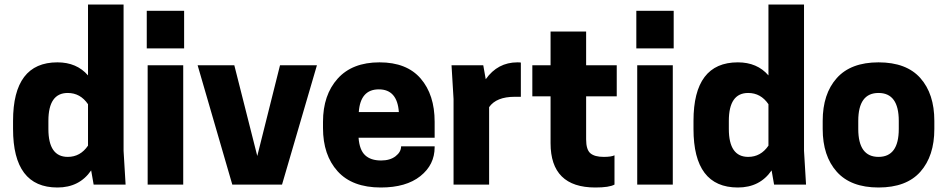

<svg xmlns="http://www.w3.org/2000/svg" viewBox="-20 -820 4201 853"><path d="M235 -543Q321 -543 371 -485V-800H529V-150L538 0H396L385 -63Q333 13 235 13Q38 13 38 -247V-283Q38 -543 235 -543ZM371 -357Q337 -407 281 -407Q195 -407 195 -283V-247Q195 -123 281 -123Q337 -123 371 -173Z M636 0V-530H794V0ZM798 -772V-605H632V-772Z M1012 0 858 -530H1021L1123 -127L1224 -530H1388L1233 0Z M1911 -208H1573Q1577 -154 1602 -130.5Q1627 -107 1673 -107Q1713 -107 1737.5 -126Q1762 -145 1762 -170H1911V-166Q1911 -88 1847.5 -37.5Q1784 13 1672 13Q1545 13 1480 -59Q1415 -131 1415 -251V-279Q1415 -398 1480 -470.5Q1545 -543 1666 -543Q1787 -543 1849 -471Q1911 -399 1911 -279ZM1574 -322H1752Q1745 -423 1663 -423Q1581 -423 1574 -322Z M2279 -543Q2290 -543 2294 -542V-390H2267Q2185 -390 2153 -344V0H1995V-380L1986 -530H2127L2138 -468Q2191 -543 2279 -543Z M2584 -530H2720V-392H2584V-201Q2584 -155 2603 -139Q2622 -123 2662 -123Q2696 -123 2710 -130V0Q2687 13 2625 13Q2426 13 2426 -184V-392H2345V-530H2426V-680H2584Z M2811 0V-530H2969V0ZM2973 -772V-605H2807V-772Z M3258 -543Q3344 -543 3394 -485V-800H3552V-150L3561 0H3419L3408 -63Q3356 13 3258 13Q3061 13 3061 -247V-283Q3061 -543 3258 -543ZM3394 -357Q3360 -407 3304 -407Q3218 -407 3218 -283V-247Q3218 -123 3304 -123Q3360 -123 3394 -173Z M3883 13Q3760 13 3697.5 -57Q3635 -127 3635 -247V-283Q3635 -403 3697.5 -473Q3760 -543 3883 -543Q4007 -543 4069 -473Q4131 -403 4131 -283V-247Q4131 -127 4069 -57Q4007 13 3883 13ZM3973 -247V-283Q3973 -407 3883 -407Q3793 -407 3793 -283V-247Q3793 -123 3883 -123Q3973 -123 3973 -247Z"/></svg>

Font: Cooper Hewitt
Style: Bold
Weight: 711
Designer: Village Type and Design LLC
Foundry: Cooper Hewitt Smithsonian Design Museum
Version: 1.000